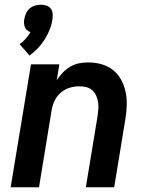

<svg xmlns="http://www.w3.org/2000/svg" viewBox="-20 -792 640 812"><path d="M105 -557 63 -605Q77 -615 88.5 -628Q100 -641 109 -656Q101 -659 94.5 -664.5Q88 -670 85 -678Q82 -686 81.5 -694.5Q81 -703 83 -712Q85 -724 90.5 -736Q96 -748 106 -756.5Q116 -765 128 -768.5Q140 -772 152 -772Q165 -772 176 -768.5Q187 -765 194 -756.5Q201 -748 202.5 -736Q204 -724 202 -712Q199 -690 190.5 -668Q182 -646 169.5 -626Q157 -606 140.5 -588.5Q124 -571 105 -557ZM25 0 111 -520H231L220 -453Q231 -470 245.5 -485Q260 -500 278 -510.5Q296 -521 315.5 -524.5Q335 -528 354 -528Q383 -528 410.5 -520Q438 -512 459 -495Q480 -478 493 -453.5Q506 -429 511.5 -402Q517 -375 516 -345.5Q515 -316 510 -287L463 0H343L393 -303Q395 -318 396 -333Q397 -348 394.5 -362Q392 -376 386 -389Q380 -402 369.5 -411Q359 -420 345 -423.5Q331 -427 316 -427Q295 -427 275 -421Q255 -415 238.5 -401.5Q222 -388 212.5 -369Q203 -350 199 -330L145 0Z"/></svg>

Font: Zed Sans Extended
Style: Bold Italic
Weight: 700
Width: 7
Italic angle: -9°
Designer: Belleve Invis
Foundry: Belleve Invis
Version: Version 1.0.0; ttfautohint (v1.8.4)